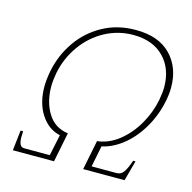

<svg xmlns="http://www.w3.org/2000/svg" viewBox="-101 -777 877 878"><g transform="rotate(15 338.0 -338.5)"><path d="M46 -96H58Q57 -86 57 -69Q57 -46 63 -34Q69 -22 84 -22H204L225 -122Q169 -134 134 -187.5Q99 -241 99 -319Q99 -352 107 -394Q123 -473 167.5 -537Q212 -601 281 -639Q350 -677 437 -677Q545 -677 602.5 -618Q660 -559 660 -464Q660 -432 652 -394Q637 -324 601.5 -265Q566 -206 518.5 -169Q471 -132 422 -122L402 -22H521Q541 -22 553.5 -40Q566 -58 579 -96H590L564 0H368L396 -140Q451 -146 498.5 -184Q546 -222 578 -278Q610 -334 622 -394Q629 -433 629 -457Q629 -545 576.5 -598.5Q524 -652 432 -652Q360 -652 298 -618.5Q236 -585 193.5 -526Q151 -467 136 -394Q129 -356 129 -328Q129 -254 162 -201Q195 -148 258 -140L230 0H35Z"/></g></svg>

Font: Taviraj Thin
Style: Italic
Weight: 250
Italic angle: -12°
Designer: Katatrad Team
Foundry: CadsonDemak
Version: Version 1.001